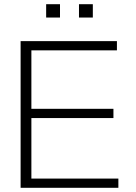

<svg xmlns="http://www.w3.org/2000/svg" viewBox="-20 -894 649 914"><path d="M536.6 -698.2V-654.3H129.4V-376H520V-332H129.4V-43.9H543.5V0H78.1V-698.2ZM421.9 -874V-810.5H356V-874ZM265.6 -874V-810.5H199.7V-874Z"/></svg>

Font: Sansation Light
Style: Light
Weight: 300
Designer: Bernd Montag
Version: Version 1.301